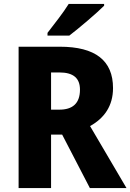

<svg xmlns="http://www.w3.org/2000/svg" viewBox="-20 -950 659 970"><path d="M506 -921V-930H327C300 -886 253 -827 220 -784V-770H330C381 -809 469 -884 506 -921ZM282 -714H74V0H238V-270H294L434 0H619L435 -313C507 -353 551 -415 551 -505C551 -644 462 -714 282 -714ZM280 -584C352 -584 384 -554 384 -497C384 -426 345 -396 280 -396H238V-584Z"/></svg>

Font: Noto Sans Georgian SemiCondensed ExtraBold
Style: Regular
Weight: 800
Width: 4
Designer: Monotype Design Team, Akaki Razmadze
Foundry: Google LLC
Version: Version 2.005